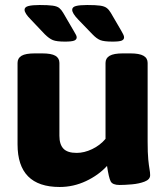

<svg xmlns="http://www.w3.org/2000/svg" viewBox="-20 -738 665 766"><path d="M218 8Q50 8 50 -162V-487Q50 -506 66 -515.5Q82 -525 119 -525H148Q185 -525 201 -515.5Q217 -506 217 -487V-196Q217 -162 233 -145Q249 -128 286 -128Q316 -128 347.5 -143Q379 -158 401 -184V-487Q401 -506 417.5 -515.5Q434 -525 470 -525H500Q536 -525 552.5 -515.5Q569 -506 569 -487V-174Q569 -127 571.5 -102Q574 -77 576.5 -63.5Q579 -50 579 -39Q579 -22 557 -13.5Q535 -5 506 -2.5Q477 0 457 0Q429 0 421.5 -14.5Q414 -29 407 -76Q373 -39 323 -15.5Q273 8 218 8ZM429 -572Q395 -572 380 -578Q365 -584 348 -602L292 -660Q268 -685 268 -699Q268 -710 283 -714Q298 -718 328 -718Q362 -718 379.5 -715.5Q397 -713 406 -706Q415 -699 422 -687L464 -615Q469 -606 472 -600Q475 -594 475 -589Q475 -580 465.5 -576Q456 -572 429 -572ZM239 -572Q206 -572 191 -578Q176 -584 158 -602L103 -660Q78 -685 78 -699Q78 -710 93.5 -714Q109 -718 138 -718Q172 -718 190 -715.5Q208 -713 216.5 -706Q225 -699 232 -687L274 -615Q279 -606 282.5 -600Q286 -594 286 -589Q286 -580 276 -576Q266 -572 239 -572Z"/></svg>

Font: Asap Semi Expanded ExtraBold
Style: Regular
Weight: 800
Width: 6
Designer: Pablo Cosgaya
Foundry: Omnibus-Type
Version: Version 3.001; ttfautohint (v1.8.4.7-5d5b)